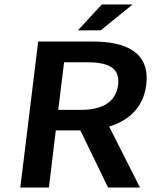

<svg xmlns="http://www.w3.org/2000/svg" viewBox="-20 -840 692 860"><path d="M574 -820H436L329 -704H431ZM267 -561H370C468 -561 518 -535 509 -460C500 -386 442 -348 344 -348H241ZM607 0 469 -273C558 -300 623 -360 635 -460C653 -606 544 -654 394 -654H151L71 0H199L230 -256H340L464 0Z"/></svg>

Font: Falling Sky
Style: ExtObl
Weight: 400
Designer: Paul D. Hunt
Foundry: Adobe Systems Incorporated
Version: Version 1.02